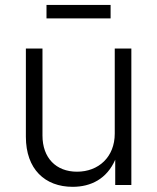

<svg xmlns="http://www.w3.org/2000/svg" viewBox="-20 -740 629 768"><path d="M270.5 7.3C343.8 7.3 407.2 -24.4 440.9 -101.1V0H505.4V-545.9H439V-205.6C439 -111.8 374 -53.2 288.1 -53.2C204.1 -53.2 149.9 -108.4 149.9 -197.8V-545.9H83.5V-192.9C83.5 -63.5 159.7 7.3 270.5 7.3ZM422.4 -720.2H166V-666.5H422.4Z"/></svg>

Font: Raveo Light
Style: Regular
Weight: 300
Designer: Jakub Foglar, Rasmus Andersson (Inter)
Foundry: Jakubfoglar.com
Version: Version 1.100;Glyphs 3.2.3 (3260)